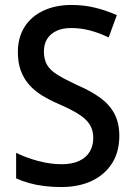

<svg xmlns="http://www.w3.org/2000/svg" viewBox="-20 -744 542 774"><path d="M461 -196Q461 -133 432.5 -87Q404 -41 351.5 -15.5Q299 10 226 10Q191 10 158.5 6Q126 2 97.5 -6Q69 -14 45 -25V-128Q83 -109 132 -95.5Q181 -82 229 -82Q271 -82 299.5 -95.5Q328 -109 342 -133Q356 -157 356 -187Q356 -219 342 -241.5Q328 -264 297.5 -283.5Q267 -303 216 -325Q179 -341 149 -359.5Q119 -378 97.5 -402.5Q76 -427 64 -459Q52 -491 52 -534Q52 -593 79 -635.5Q106 -678 155 -701Q204 -724 268 -724Q320 -724 365.5 -712.5Q411 -701 451 -683L418 -593Q381 -611 343.5 -621Q306 -631 267 -631Q231 -631 206.5 -619Q182 -607 169.5 -586Q157 -565 157 -537Q157 -504 170 -482Q183 -460 212.5 -442Q242 -424 291 -401Q347 -377 384.5 -349.5Q422 -322 441.5 -285Q461 -248 461 -196Z"/></svg>

Font: Noto Sans Hebrew SemiCondensed Medium
Style: Regular
Weight: 500
Width: 4
Designer: Monotype Design Team
Foundry: Monotype Imaging Inc.
Version: Version 2.003